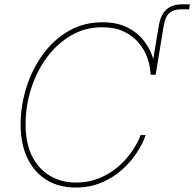

<svg xmlns="http://www.w3.org/2000/svg" viewBox="-20 -838 878 868"><path d="M661.1 -500 697.8 -721.7Q706.1 -771.5 732.2 -794.9Q758.3 -818.4 803.2 -818.4Q810.1 -818.4 820.1 -818.4Q830.1 -818.4 838.4 -818.4L835 -795.9Q825.7 -795.9 815.9 -795.9Q806.2 -795.9 799.8 -795.9Q764.6 -795.9 745.6 -778.8Q726.6 -761.7 720.2 -721.7L683.6 -500ZM322.3 9.8Q245.1 9.8 189.2 -25.4Q133.3 -60.5 103.3 -124.5Q73.2 -188.5 73.2 -274.9Q73.2 -359.4 98.9 -441.4Q124.5 -523.4 172.6 -590.3Q220.7 -657.2 289.1 -697.3Q357.4 -737.3 442.9 -737.3Q507.3 -737.3 553 -715.3Q598.6 -693.4 627.4 -657.7Q656.2 -622.1 669.9 -580.6Q683.6 -539.1 683.6 -500H661.1Q659.7 -537.6 646.5 -575.4Q633.3 -613.3 606.7 -644.8Q580.1 -676.3 539.3 -695.6Q498.5 -714.8 442.4 -714.8Q365.7 -714.8 302.2 -678.2Q238.8 -641.6 192.4 -578.9Q146 -516.1 120.8 -437.5Q95.7 -358.9 95.7 -275.4Q95.7 -189.5 125.7 -130.9Q155.8 -72.3 207.3 -42.5Q258.8 -12.7 323.2 -12.7Q379.9 -12.7 427.5 -32Q475.1 -51.3 512.5 -83Q549.8 -114.7 575.9 -152.6Q602.1 -190.4 615.7 -227.5H638.7Q625.5 -189 598.4 -147.5Q571.3 -106 531.2 -70.3Q491.2 -34.7 438.7 -12.5Q386.2 9.8 322.3 9.8Z"/></svg>

Font: Inter 18pt Thin
Style: Italic
Weight: 250
Italic angle: -9.3988°
Version: Version 4.001;git-66647c0bb